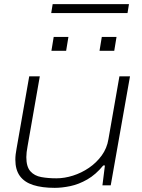

<svg xmlns="http://www.w3.org/2000/svg" viewBox="-20 -894 684 926"><path d="M244 12Q183 12 140.5 -1.5Q98 -15 76 -45Q54 -75 54 -124Q54 -136 55.5 -149.5Q57 -163 60 -178L121 -526H172L113 -189Q110 -174 108.5 -160.5Q107 -147 107 -136Q107 -90 126.5 -68Q146 -46 179 -40Q212 -34 252 -34Q291 -34 332 -47Q373 -60 409 -84.5Q445 -109 470.5 -144Q496 -179 503 -223L556 -526H607L514 0H474L486 -96H478Q442 -52 401 -28.5Q360 -5 319.5 3.5Q279 12 244 12ZM228 -649 239 -716H310L299 -649ZM460 -649 471 -716H542L531 -649ZM227 -831 234 -874H602L595 -831Z"/></svg>

Font: Archivo Expanded Thin
Style: Italic
Weight: 250
Width: 7
Italic angle: -10°
Designer: Hector Gatti
Foundry: Omnibus-Type
Version: Version 2.001